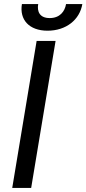

<svg xmlns="http://www.w3.org/2000/svg" viewBox="-20 -930 427 950"><path d="M255 -727.3H161.2L40.5 0H134.2ZM88.4 -909.8C75.6 -832.4 124.3 -778.1 215.2 -778.1C307.5 -778.1 374.3 -832.4 387.4 -909.8H306.8C300.8 -873.2 275.9 -840.6 225.9 -840.6C176.1 -840.6 162.6 -873.2 169 -909.8Z"/></svg>

Font: Margiela Sans Text
Style: Italic
Weight: 400
Italic angle: -9.39999°
Designer: Stefan Endress, Andreas Faust
Version: Version 1.100;FEAKit 1.0